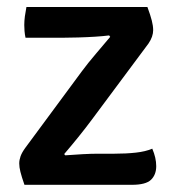

<svg xmlns="http://www.w3.org/2000/svg" viewBox="-20 -514 486 534"><path d="M207.5 -315.5Q224.5 -338.5 246.5 -364.2Q268.5 -390 286.5 -411.5L283.5 -415.5Q268.5 -413.5 245.5 -412Q222.5 -410.5 197.5 -409.8Q172.5 -409 152 -409H51Q49 -418 48.2 -427.8Q47.5 -437.5 47.5 -444.5Q47.5 -455.5 49.2 -468.8Q51 -482 53.5 -494.5H390Q398.5 -471.5 402.2 -456.8Q406 -442 406 -430Q406 -421.5 402.8 -412Q399.5 -402.5 393 -393L236 -182Q219 -159 198 -133Q177 -107 158.5 -85.5L161.5 -82Q186 -84 210 -85.2Q234 -86.5 252.5 -86.5H298Q330.5 -86.5 357.8 -89.5Q385 -92.5 403.5 -100.5Q414.5 -75 414.5 -52Q414.5 -28 400 -14Q385.5 0 347 0H48Q40 -23 36.8 -36Q33.5 -49 33.5 -59.5Q33.5 -69 37.2 -79.5Q41 -90 50.5 -103Z"/></svg>

Font: Signika Negative Medium
Style: Regular
Weight: 500
Designer: Anna Giedry
Foundry: Anna Giedry
Version: Version 2.001